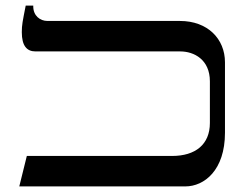

<svg xmlns="http://www.w3.org/2000/svg" viewBox="-20 -667 890 687"><path d="M49 0H643C711 0 785 -58 785 -192V-444C785 -528 723 -592 624 -592H150C123 -592 99 -611 99 -644V-647H72C61 -591 58 -578 58 -552C58 -503 76 -483 107 -483H625C674 -483 731 -454 731 -376V-227C731 -150 679 -109 596 -109H76Z"/></svg>

Font: Noto Serif Hebrew
Style: Regular
Weight: 400
Designer: Monotype Design Team
Foundry: Monotype Imaging Inc.
Version: Version 1.901